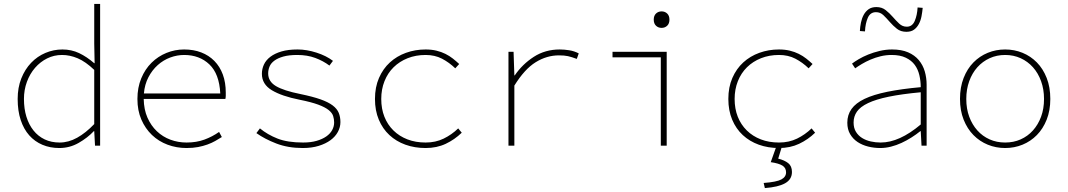

<svg xmlns="http://www.w3.org/2000/svg" viewBox="-20 -742 5440 978"><path d="M282 12Q235 12 196 -4.5Q157 -21 129 -52.5Q101 -84 85.5 -130.5Q70 -177 70 -238Q70 -296 88.5 -342.5Q107 -389 138.5 -422Q170 -455 211.5 -472.5Q253 -490 298 -490Q344 -490 383 -471.5Q422 -453 460 -420H462L460 -520V-722H490V0H464L460 -74H458Q426 -40 380.5 -14Q335 12 282 12ZM284 -16Q329 -16 373 -40.5Q417 -65 460 -110V-386Q416 -428 376 -445Q336 -462 296 -462Q255 -462 220 -444.5Q185 -427 158.5 -396.5Q132 -366 117 -325Q102 -284 102 -238Q102 -188 114.5 -147.5Q127 -107 150.5 -77.5Q174 -48 207.5 -32Q241 -16 284 -16Z M930 12Q879 12 833.5 -5Q788 -22 754 -54.5Q720 -87 700 -133Q680 -179 680 -238Q680 -296 699.5 -343Q719 -390 752 -422.5Q785 -455 828 -472.5Q871 -490 918 -490Q966 -490 1005 -475Q1044 -460 1072 -431.5Q1100 -403 1115 -362.5Q1130 -322 1130 -270Q1130 -262 1130 -254.5Q1130 -247 1128 -238H712Q713 -184 731 -143Q749 -102 779 -73.5Q809 -45 848 -30.5Q887 -16 930 -16Q981 -16 1021.5 -31Q1062 -46 1096 -70L1110 -44Q1094 -34 1076.5 -24Q1059 -14 1037 -6Q1015 2 989 7Q963 12 930 12ZM918 -462Q882 -462 847 -449Q812 -436 783.5 -410.5Q755 -385 736 -348.5Q717 -312 713 -266H1102Q1097 -366 1046.5 -414Q996 -462 918 -462Z M1522 12Q1447 12 1387.5 -11Q1328 -34 1286 -64L1304 -88Q1343 -56 1394 -36Q1445 -16 1524 -16Q1563 -16 1592.5 -24.5Q1622 -33 1642 -47Q1662 -61 1672 -79.5Q1682 -98 1682 -118Q1682 -135 1677 -151Q1672 -167 1654 -181.5Q1636 -196 1601 -209Q1566 -222 1506 -234Q1415 -252 1364.5 -282.5Q1314 -313 1314 -366Q1314 -391 1324.5 -413.5Q1335 -436 1357.5 -453Q1380 -470 1414 -480Q1448 -490 1496 -490Q1542 -490 1592 -474Q1642 -458 1676 -432L1658 -408Q1626 -432 1585.5 -447Q1545 -462 1494 -462Q1452 -462 1423.5 -454Q1395 -446 1377.5 -433Q1360 -420 1353 -403Q1346 -386 1346 -368Q1346 -327 1385.5 -303.5Q1425 -280 1510 -263Q1573 -250 1612.5 -236Q1652 -222 1674.5 -205Q1697 -188 1705.5 -167Q1714 -146 1714 -120Q1714 -94 1701 -70Q1688 -46 1663.5 -28Q1639 -10 1603.5 1Q1568 12 1522 12Z M2148 12Q2092 12 2045 -5Q1998 -22 1963.5 -54Q1929 -86 1909.5 -132.5Q1890 -179 1890 -238Q1890 -298 1910.5 -345Q1931 -392 1966 -424Q2001 -456 2048 -473Q2095 -490 2148 -490Q2178 -490 2203 -484Q2228 -478 2249 -467.5Q2270 -457 2287 -443.5Q2304 -430 2319 -416L2299 -394Q2268 -424 2231.5 -443Q2195 -462 2148 -462Q2098 -462 2056.5 -445.5Q2015 -429 1985 -399.5Q1955 -370 1938.5 -328.5Q1922 -287 1922 -238Q1922 -188 1938 -147.5Q1954 -107 1984 -77.5Q2014 -48 2055.5 -32Q2097 -16 2148 -16Q2199 -16 2240 -36Q2281 -56 2314 -88L2332 -66Q2296 -31 2250.5 -9.5Q2205 12 2148 12Z M2570 0V-478H2596L2600 -358H2602Q2641 -415 2699 -452.5Q2757 -490 2831 -490Q2854 -490 2879.5 -486Q2905 -482 2928 -470L2918 -442Q2891 -452 2873 -456Q2855 -460 2827 -460Q2765 -460 2708.5 -425Q2652 -390 2600 -306V0Z M3346 0V-450H3100V-478H3376V0ZM3350 -600Q3333 -600 3321.5 -611Q3310 -622 3310 -642Q3310 -662 3321.5 -673Q3333 -684 3350 -684Q3367 -684 3378.5 -673Q3390 -662 3390 -642Q3390 -622 3378.5 -611Q3367 -600 3350 -600Z M3948 12Q3892 12 3845 -5Q3798 -22 3763.5 -54Q3729 -86 3709.5 -132.5Q3690 -179 3690 -238Q3690 -298 3710.5 -345Q3731 -392 3766 -424Q3801 -456 3848 -473Q3895 -490 3948 -490Q3978 -490 4003 -484Q4028 -478 4049 -467.5Q4070 -457 4087 -443.5Q4104 -430 4119 -416L4099 -394Q4068 -424 4031.5 -443Q3995 -462 3948 -462Q3898 -462 3856.5 -445.5Q3815 -429 3785 -399.5Q3755 -370 3738.5 -328.5Q3722 -287 3722 -238Q3722 -188 3738 -147.5Q3754 -107 3784 -77.5Q3814 -48 3855.5 -32Q3897 -16 3948 -16Q3999 -16 4040 -36Q4081 -56 4114 -88L4132 -66Q4096 -31 4050.5 -9.5Q4005 12 3948 12ZM3876 216 3870 190Q3936 185 3960 172Q3984 159 3984 136Q3984 113 3965.5 101.5Q3947 90 3906 84L3938 -6H3966L3944 66Q3976 74 3995 89Q4014 104 4014 134Q4014 172 3979 191.5Q3944 211 3876 216Z M4464 12Q4432 12 4402 4.5Q4372 -3 4348.5 -18.5Q4325 -34 4310.5 -58.5Q4296 -83 4296 -117Q4296 -157 4317.5 -187Q4339 -217 4384 -238.5Q4429 -260 4500 -274.5Q4571 -289 4670 -298Q4670 -329 4663 -359Q4656 -389 4639.5 -411.5Q4623 -434 4594 -448Q4565 -462 4522 -462Q4493 -462 4466 -455.5Q4439 -449 4414.5 -438.5Q4390 -428 4370 -416Q4350 -404 4336 -394L4320 -418Q4333 -428 4354 -440.5Q4375 -453 4402 -464Q4429 -475 4460.5 -482.5Q4492 -490 4524 -490Q4572 -490 4605.5 -475.5Q4639 -461 4660 -436Q4681 -411 4690.5 -378.5Q4700 -346 4700 -310V0H4674L4670 -74H4668Q4647 -57 4622.5 -41.5Q4598 -26 4572 -14Q4546 -2 4518.5 5Q4491 12 4464 12ZM4466 -16Q4561 -16 4670 -108V-272Q4573 -263 4507.5 -249.5Q4442 -236 4402 -217Q4362 -198 4345 -173.5Q4328 -149 4328 -118Q4328 -90 4340 -70.5Q4352 -51 4371.5 -39Q4391 -27 4415.5 -21.5Q4440 -16 4466 -16ZM4597 -580Q4568 -580 4548.5 -595.5Q4529 -611 4512.5 -630Q4496 -649 4480 -664.5Q4464 -680 4442 -680Q4413 -680 4400.5 -651.5Q4388 -623 4386 -582L4360 -584Q4361 -605 4365.5 -627Q4370 -649 4379.5 -666.5Q4389 -684 4404.5 -695Q4420 -706 4444 -706Q4472 -706 4491.5 -690.5Q4511 -675 4527.5 -656Q4544 -637 4560.5 -621.5Q4577 -606 4599 -606Q4627 -606 4639.5 -635.5Q4652 -665 4654 -704L4680 -702Q4678 -681 4674 -659.5Q4670 -638 4660.5 -620Q4651 -602 4636 -591Q4621 -580 4597 -580Z M5100 12Q5053 12 5011.5 -5Q4970 -22 4938.5 -54Q4907 -86 4888.5 -132.5Q4870 -179 4870 -238Q4870 -298 4888.5 -345Q4907 -392 4938.5 -424Q4970 -456 5011.5 -473Q5053 -490 5100 -490Q5147 -490 5188.5 -473Q5230 -456 5261.5 -424Q5293 -392 5311.5 -345Q5330 -298 5330 -238Q5330 -179 5311.5 -132.5Q5293 -86 5261.5 -54Q5230 -22 5188.5 -5Q5147 12 5100 12ZM5100 -16Q5143 -16 5179 -32Q5215 -48 5241.5 -77.5Q5268 -107 5283 -147.5Q5298 -188 5298 -238Q5298 -287 5283 -328.5Q5268 -370 5241.5 -399.5Q5215 -429 5179 -445.5Q5143 -462 5100 -462Q5057 -462 5021 -445.5Q4985 -429 4958.5 -399.5Q4932 -370 4917 -328.5Q4902 -287 4902 -238Q4902 -188 4917 -147.5Q4932 -107 4958.5 -77.5Q4985 -48 5021 -32Q5057 -16 5100 -16Z"/></svg>

Font: Source Code Pro ExtraLight
Style: Regular
Weight: 200
Monospace: yes
Designer: Paul D. Hunt, Teo Tuominen
Foundry: Adobe Systems Incorporated
Version: Version 2.030;PS 1.000;hotconv 16.6.51;makeotf.lib2.5.65220